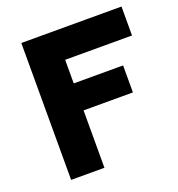

<svg xmlns="http://www.w3.org/2000/svg" viewBox="-108 -652 687 742"><g transform="rotate(-20 236.0 -281.5)"><path d="M197 0H60V-563H472V-444H197V-347H400V-236H197Z"/></g></svg>

Font: Darker Grotesque Black
Style: Regular
Weight: 900
Designer: Gabriel Lam
Foundry: TypeRant
Version: Version 1.000;gftools[0.9.28]